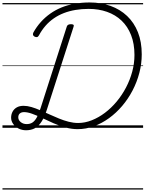

<svg xmlns="http://www.w3.org/2000/svg" viewBox="-20 -1035 1179 1555"><path d="M191 20Q158 20 130.5 6Q103 -8 86.5 -31.5Q70 -55 70 -82Q70 -108 81.5 -130Q93 -152 115.5 -165Q138 -178 171 -178Q201 -178 235 -168Q269 -158 305.5 -142Q342 -126 380.5 -108.5Q419 -91 458 -75Q497 -59 536 -49Q575 -39 613 -39Q668 -39 723.5 -61Q779 -83 830 -121.5Q881 -160 924.5 -212Q968 -264 1000.5 -326Q1033 -388 1051 -455Q1069 -522 1069 -590Q1069 -681 1041.5 -751Q1014 -821 964.5 -868Q915 -915 847 -939Q779 -963 698 -963Q642 -963 591.5 -954.5Q541 -946 497 -929Q453 -912 415.5 -886Q378 -860 348 -825.5Q318 -791 295 -748Q288 -736 279.5 -734.5Q271 -733 259 -739Q250 -744 247.5 -752Q245 -760 250 -771Q276 -818 310.5 -856.5Q345 -895 387.5 -925Q430 -955 479.5 -975Q529 -995 586 -1005Q643 -1015 706 -1015Q798 -1015 875.5 -987Q953 -959 1009.5 -905.5Q1066 -852 1097 -774Q1128 -696 1128 -595Q1128 -519 1108.5 -444.5Q1089 -370 1053.5 -302Q1018 -234 969.5 -177Q921 -120 863 -78Q805 -36 740.5 -12.5Q676 11 608 11Q561 11 511 -2.5Q461 -16 413.5 -37Q366 -58 322 -79Q278 -100 240.5 -113.5Q203 -127 175 -127Q153 -127 140.5 -116Q128 -105 128 -85Q128 -62 148 -46Q168 -30 196 -30Q223 -30 242.5 -42.5Q262 -55 278 -84Q294 -113 309 -160L521 -820Q524 -830 532.5 -834.5Q541 -839 555 -839Q569 -839 574.5 -834.5Q580 -830 576 -819L361 -151Q341 -88 317 -50.5Q293 -13 262.5 3.5Q232 20 191 20ZM0 490H1139V500H0ZM0 -20H1139V0H0ZM0 -505H1139V-500H0ZM0 -1010H1139V-1000H0Z"/></svg>

Font: Playwrite US Trad Guides
Style: Regular
Weight: 400
Designer: Veronika Burian, José Scaglione
Foundry: TypeTogether
Version: Version 1.003